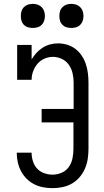

<svg xmlns="http://www.w3.org/2000/svg" viewBox="-20 -968 540 996"><path d="M253 8Q228 8 204 3.5Q180 -1 158 -12Q136 -23 118.5 -40.5Q101 -58 89.5 -79.5Q78 -101 72.5 -125Q67 -149 67 -174V-176H144V-175Q144 -153 151 -131Q158 -109 173 -93Q188 -77 209.5 -69.5Q231 -62 253 -62Q277 -62 300 -72Q323 -82 337 -102Q351 -122 356 -146.5Q361 -171 361 -195V-333H196V-403H362V-540Q362 -564 356.5 -588Q351 -612 337 -632Q323 -652 300.5 -662.5Q278 -673 254 -673Q231 -673 210 -663.5Q189 -654 174.5 -637Q160 -620 152 -598.5Q144 -577 144 -554H69V-735H144V-660Q155 -678 169 -693.5Q183 -709 201 -720.5Q219 -732 239.5 -737.5Q260 -743 281 -743Q305 -743 328.5 -736Q352 -729 371.5 -714Q391 -699 404.5 -678.5Q418 -658 425.5 -635Q433 -612 436 -588Q439 -564 439 -540V-195Q439 -169 435 -143Q431 -117 420.5 -93Q410 -69 393 -49Q376 -29 353.5 -16Q331 -3 305 2.5Q279 8 253 8ZM350 -823Q337 -823 325 -826.5Q313 -830 304 -839Q295 -848 291.5 -860Q288 -872 288 -885Q288 -898 291.5 -910Q295 -922 304 -931Q313 -940 325 -944Q337 -948 350 -948Q363 -948 375 -944Q387 -940 396 -931Q405 -922 409 -910Q413 -898 413 -885Q413 -872 409 -860Q405 -848 396 -839Q387 -830 375 -826.5Q363 -823 350 -823ZM150 -823Q137 -823 125 -826.5Q113 -830 104 -839Q95 -848 91.5 -860Q88 -872 88 -885Q88 -898 91.5 -910Q95 -922 104 -931Q113 -940 125 -944Q137 -948 150 -948Q163 -948 175 -944Q187 -940 196 -931Q205 -922 209 -910Q213 -898 213 -885Q213 -872 209 -860Q205 -848 196 -839Q187 -830 175 -826.5Q163 -823 150 -823Z"/></svg>

Font: Iosevka Curly Slab
Style: Regular
Weight: 400
Monospace: yes
Designer: Belleve Invis
Foundry: Belleve Invis
Version: Version 22.1.2; ttfautohint (v1.8.4)